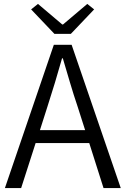

<svg xmlns="http://www.w3.org/2000/svg" viewBox="-20 -961 642 981"><path d="M258 -788 139 -913 174 -941 298 -836H302L426 -941L461 -913L342 -788ZM5 0 255 -732H346L597 0H509L436 -230H162L88 0ZM184 -296H415L377 -415Q356 -477 338 -538Q320 -599 301 -663H297Q279 -599 260.5 -538Q242 -477 222 -415Z"/></svg>

Font: Source Han Sans SC Normal
Style: Regular
Weight: 350
Designer: Ryoko NISHIZUKA 西塚涼子 (kana, bopomofo & ideographs); Paul D. Hunt (Latin, Greek & Cyrillic); Sandoll Communications 산돌커뮤니
Foundry: Adobe
Version: Version 2.004;hotconv 1.0.118;makeotfexe 2.5.65603